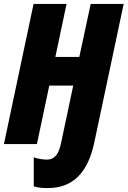

<svg xmlns="http://www.w3.org/2000/svg" viewBox="-25 -734 650 978"><path d="M219 224C351 224 424 139 455 -7L605 -714H437L379 -444H257L314 -714H146L-5 0H163L226 -298H348L286 -5C275 47 256 79 213 79C202 79 166 76 147 67V215C166 222 190 224 219 224Z"/></svg>

Font: Noto Sans UI Condensed Black
Style: Italic
Weight: 900
Width: 3
Italic angle: -192°
Designer: Monotype Design Team
Foundry: Monotype Imaging Inc.
Version: Version 1.901